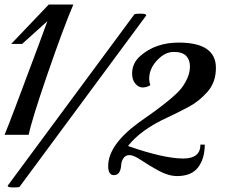

<svg xmlns="http://www.w3.org/2000/svg" viewBox="-20 -762 990 843"><path d="M928 -464Q928 -401 891.5 -359.5Q855 -318 810.5 -294Q766 -270 719 -248Q598 -193 542 -121Q699 -66 785 -66Q860 -66 860 -127H879Q879 -66 850 -27.5Q821 11 758 11Q720 11 677.5 -12Q635 -35 601 -58Q567 -81 549 -81Q531 -81 522 -67.5Q513 -54 512 -37Q509 7 480 7Q455 7 455 -33Q455 -125 588 -223Q741 -329 776 -374Q814 -424 814 -470Q814 -499 797.5 -516.5Q781 -534 742.5 -534Q704 -534 669.5 -497Q635 -460 635 -416Q635 -403 640 -388Q624 -378 606 -378Q588 -378 574 -395Q560 -412 560 -439Q560 -486 598 -518Q664 -575 765 -575Q928 -575 928 -464ZM622 -694 66 58Q64 61 39 61Q14 61 14 54V53L570 -699Q573 -702 597.5 -702Q622 -702 622 -695ZM194 -742H302Q258 -639 188 -435.5Q118 -232 106 -170H0Q23 -224 148 -560L188 -669L77 -569H29Z"/></svg>

Font: Playball
Style: Regular
Weight: 400
Designer: Robert E. Leuschke
Foundry: Robert E. Leuschke
Version: Version 1.001